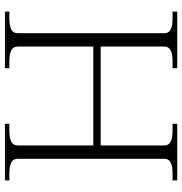

<svg xmlns="http://www.w3.org/2000/svg" viewBox="0 -740 740 780"><g transform="rotate(90 370.0 -350.0)"><path d="M625 -647V-52Q625 -34 640 -26Q655 -18 685 -18H713V0H483V-18H511Q541 -18 556 -26Q571 -34 571 -52V-359H169V-52Q169 -34 184 -26Q199 -18 229 -18H257V0H27V-18H55Q85 -18 100 -26Q115 -34 115 -52V-647Q115 -665 100 -673Q85 -681 55 -681H27V-700H257V-681H229Q199 -681 184 -673Q169 -665 169 -647V-389H571V-647Q571 -665 556 -673Q541 -681 511 -681H483V-700H713V-681H685Q655 -681 640 -673Q625 -665 625 -647Z"/></g></svg>

Font: Taviraj ExtraLight
Style: Regular
Weight: 275
Designer: Katatrad Team
Foundry: CadsonDemak
Version: Version 1.001